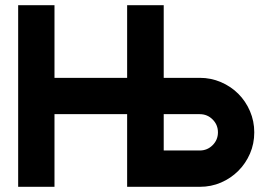

<svg xmlns="http://www.w3.org/2000/svg" viewBox="-20 -720 1050 740"><path d="M960 -210Q960 -166 943.5 -128Q927 -90 898.5 -61.5Q870 -33 832 -16.5Q794 0 750 0H470V-280H190V0H50V-700H190V-420H470V-700H611V-420H750Q793 -420 831.5 -403.5Q870 -387 898.5 -358.5Q927 -330 943.5 -291.5Q960 -253 960 -210ZM820 -210Q820 -239 799.5 -259.5Q779 -280 750 -280H611V-140H750Q779 -140 799.5 -160.5Q820 -181 820 -210Z"/></svg>

Font: CAT North
Style: Regular
Weight: 400
Designer: Peter Wiegel
Foundry: Peter Wiegel
Version: Version 1.000